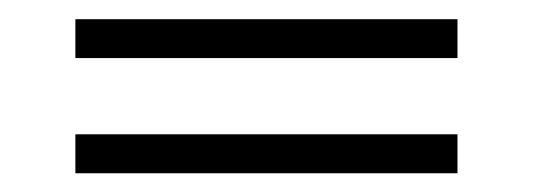

<svg xmlns="http://www.w3.org/2000/svg" viewBox="-20 -388 564 203"><path d="M59.7 -326.6V-367.7H463.7V-326.6ZM59.7 -204.8V-246H463.7V-204.8Z"/></svg>

Font: Playfair 9pt Light
Style: Regular
Weight: 300
Designer: Claus Eggers Sørensen
Foundry: Claus Eggers Sørensen
Version: Version 2.001;gftools[0.9.30]